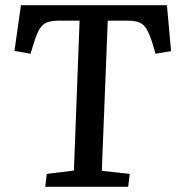

<svg xmlns="http://www.w3.org/2000/svg" viewBox="-20 -723 682 743"><path d="M161 -50 266 -63 288 -643H209Q184 -643 166.5 -638Q149 -633 137 -616.5Q125 -600 113 -563L98 -515L36 -526L61 -703H626L642 -525L582 -515L568 -562Q557 -595 546 -612.5Q535 -630 518.5 -636.5Q502 -643 474 -643H397L374 -62L482 -50L476 0H155Z"/></svg>

Font: Literata 18pt Medium
Style: Italic
Weight: 500
Italic angle: -2°
Designer: Latin by Veronika Burian and Jose Scaglione. Greek by Irene Vlachou. Cyrillic by Vera Evstafieva
Foundry: TypeTogether
Version: Version 3.103;gftools[0.9.29]